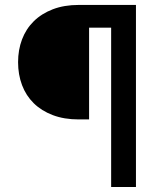

<svg xmlns="http://www.w3.org/2000/svg" viewBox="-20 -747 643 767"><path d="M52.2 -498.6Q52.2 -547.6 68 -589.5Q83.8 -631.4 114.7 -661.9Q145.6 -692.5 190.9 -709.9Q236.2 -727.3 294.7 -727.3H523.1V0H424V-636.4H335.9V-269.9H294.7Q236.2 -269.9 190.9 -287.1Q145.6 -304.3 114.7 -334.7Q83.8 -365.1 68 -407.1Q52.2 -449.2 52.2 -498.6Z"/></svg>

Font: Cannonade Med
Style: Regular
Weight: 500
Designer: Rasmus Andersson
Foundry: rsms
Version: Version 3.012;git-f93a4a705